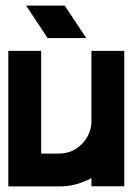

<svg xmlns="http://www.w3.org/2000/svg" viewBox="-20 -668 475 688"><path d="M211.9 -647.9H73.7L150.4 -531.7H289.1ZM9.8 0V-485.8H127.4V-117.7H191.4Q214.8 -117.7 236.8 -126.5Q258.3 -136.7 273.4 -151.9Q290 -168.5 298.3 -189Q306.6 -207.5 307.6 -229.5V-485.8H425.3V-0.5H307.6V-29.8Q293.5 -22 279.8 -17.1Q239.3 0 191.4 0Z"/></svg>

Font: Sangha Kali
Style: Regular
Weight: 400
Designer: Seslavinskaya Anna
Foundry: Popkern
Version: Version 2.000;PS 002.000;hotconv 1.0.88;makeotf.lib2.5.64775